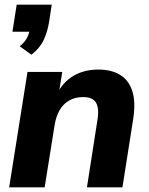

<svg xmlns="http://www.w3.org/2000/svg" viewBox="-20 -797 635 817"><path d="M114 -564 64 -600Q87 -619 96.5 -639Q106 -659 107 -679L138 -662H33L51 -777H200L189 -704Q182 -662 166.5 -628Q151 -594 114 -564ZM19 0 97 -491H245L230 -398H223Q248 -448 293 -474.5Q338 -501 399 -501Q453 -501 490 -479Q527 -457 542.5 -411Q558 -365 547 -292L501 0H350L395 -289Q400 -321 395.5 -342Q391 -363 376 -373.5Q361 -384 334 -384Q300 -384 274.5 -369.5Q249 -355 233.5 -328Q218 -301 212 -262L170 0Z"/></svg>

Font: Nunito Sans 12pt ExtraLight 12pt ExtraBold
Style: Italic
Weight: 800
Italic angle: -9°
Version: Version 3.101;gftools[0.9.27]